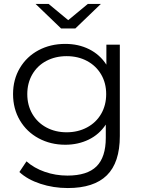

<svg xmlns="http://www.w3.org/2000/svg" viewBox="-20 -752 726 971"><path d="M586 -526V-64Q586 70 520.5 134.5Q455 199 323 199Q250 199 184.5 177.5Q119 156 78 118L114 64Q152 98 206.5 117Q261 136 321 136Q421 136 468 89.5Q515 43 515 -55V-122Q482 -72 428.5 -46Q375 -20 310 -20Q236 -20 175.5 -52.5Q115 -85 80.5 -143.5Q46 -202 46 -276Q46 -350 80.5 -408Q115 -466 175 -498Q235 -530 310 -530Q377 -530 431 -503Q485 -476 518 -425V-526ZM517 -276Q517 -332 491.5 -375.5Q466 -419 420.5 -443.5Q375 -468 317 -468Q260 -468 214.5 -444Q169 -420 143.5 -376Q118 -332 118 -276Q118 -220 143.5 -176Q169 -132 214.5 -107.5Q260 -83 317 -83Q374 -83 420 -107.5Q466 -132 491.5 -176Q517 -220 517 -276ZM490 -732 361 -608H289L160 -732H226L325 -650L424 -732Z"/></svg>

Font: Idrija
Style: Regular
Weight: 400
Designer: Julieta Ulanovsky
Foundry: Julieta Ulanovsky
Version: Version 7.200